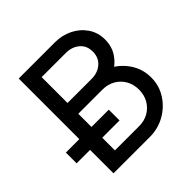

<svg xmlns="http://www.w3.org/2000/svg" viewBox="-187 -879 1035 1035"><g transform="rotate(-45 330.5 -361.5)"><path d="M327.1 -178.7V-260.7H0Q0 -249.5 0 -234.6Q0 -219.7 0 -204.8Q0 -189.9 0 -178.7ZM379.4 -722.7H195.3V-640.6H379.4Q425.3 -640.6 456.5 -614.7Q487.8 -588.9 487.8 -543Q487.8 -497.1 456.5 -470.2Q425.3 -443.4 379.4 -443.4V-361.3Q433.1 -361.3 479 -384Q524.9 -406.7 552.7 -447.5Q580.6 -488.3 580.6 -542Q580.6 -595.7 552.7 -636.5Q524.9 -677.2 479 -700Q433.1 -722.7 379.4 -722.7ZM195.3 -82V-361.3H379.4Q419.9 -361.3 451.4 -343.3Q482.9 -325.2 501 -293.7Q519 -262.2 519 -221.7Q519 -181.6 501 -149.9Q482.9 -118.2 451.4 -100.1Q419.9 -82 379.4 -82ZM102.5 -722.7V0H379.4Q441.9 0 494.6 -29.5Q547.4 -59.1 579.6 -109.4Q611.8 -159.7 611.8 -221.7Q611.8 -284.2 579.6 -334.2Q547.4 -384.3 494.6 -413.8Q441.9 -443.4 379.4 -443.4H195.3V-722.7Z"/></g></svg>

Font: Giphurs SC
Style: Regular
Weight: 400
Version: Version 0.920